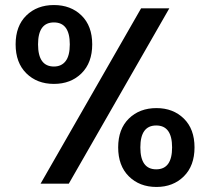

<svg xmlns="http://www.w3.org/2000/svg" viewBox="-20 -729 834 762"><path d="M42 -553Q42 -626 84.5 -667.5Q127 -709 194 -709Q261 -709 303.5 -667.5Q346 -626 346 -553Q346 -480 303.5 -438Q261 -396 194 -396Q127 -396 84.5 -438Q42 -480 42 -553ZM652 -696 253 0H141L540 -696ZM194 -640Q131 -640 131 -553Q131 -465 194 -465Q224 -465 240.5 -486.5Q257 -508 257 -553Q257 -640 194 -640ZM449 -144Q449 -217 491.5 -258.5Q534 -300 601 -300Q667 -300 709.5 -258.5Q752 -217 752 -144Q752 -71 709.5 -29Q667 13 601 13Q534 13 491.5 -29Q449 -71 449 -144ZM600 -231Q537 -231 537 -144Q537 -57 600 -57Q663 -57 663 -144Q663 -231 600 -231Z"/></svg>

Font: MSTAGE Medium
Style: Regular
Weight: 500
Designer: Ninad Kale (Devanagari), Jonny Pinhorn (Latin)
Foundry: Indian Type Foundry
Version: 4.004